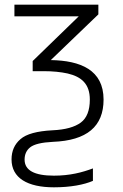

<svg xmlns="http://www.w3.org/2000/svg" viewBox="-20 -552 521 812"><path d="M208 240.2C278.8 240.2 335.9 229 373 212.9V160.2C327.6 177.2 275.9 190.9 208 190.9C125.5 190.9 84 168.5 84 123C84 101.1 91.8 83.5 107.9 70.8C124 58.1 155.8 50.3 203.1 47.9C348.1 42.5 418 -17.6 418 -130.9C418 -256.3 320.3 -295.9 194.8 -297.9L396 -491.2V-532.2H41V-482.9H313L118.2 -293.9V-251H165C203.1 -251 236.8 -247.6 266.1 -241.2C324.7 -227.5 359.9 -196.8 359.9 -130.9C359.9 -85 347.2 -52.7 321.8 -33.7C295.9 -14.6 256.3 -3.4 202.1 -1C136.7 2.4 91.3 14.6 66.4 36.6C41.5 58.1 28.8 86.4 28.8 122.1C28.8 200.7 96.2 240.2 208 240.2Z"/></svg>

Font: Noto Reveo Sans
Style: Regular
Weight: 300
Designer: Monotype Design Team
Foundry: Monotype Imaging Inc.
Version: Version 2.007